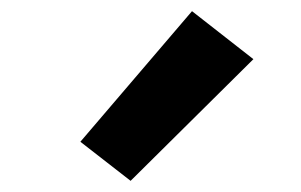

<svg xmlns="http://www.w3.org/2000/svg" viewBox="-20 -846 540 344"><path d="M214 -522 124 -592 324 -826 434 -740Z"/></svg>

Font: Iosevka Curly Heavy
Style: Regular
Weight: 900
Monospace: yes
Designer: Belleve Invis
Foundry: Belleve Invis
Version: Version 22.1.2; ttfautohint (v1.8.4)